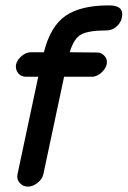

<svg xmlns="http://www.w3.org/2000/svg" viewBox="-20 -687 474 713"><path d="M84 6Q65 6 53 -8Q41 -22 45 -40L122 -402H76Q60 -402 49.5 -413Q39 -424 39 -440Q39 -459 57 -476Q75 -493 95 -493H143Q167 -589 223 -628Q279 -667 384 -667Q434 -667 434 -635Q434 -610 416.5 -592Q399 -574 375 -574Q309 -574 281.5 -559Q254 -544 239 -493L341 -492Q355 -492 366 -481.5Q377 -471 377 -457Q377 -437 359 -419.5Q341 -402 321 -402H218L141 -40Q137 -22 119.5 -8Q102 6 84 6Z"/></svg>

Font: Comic Neue
Style: Bold Italic
Weight: 700
Italic angle: -12°
Designer: Craig Rozynski
Foundry: Craig Rozynski
Version: Version 2.003